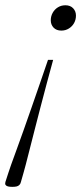

<svg xmlns="http://www.w3.org/2000/svg" viewBox="-83 -461 311 728"><path d="M-62.5 229 -51.5 195Q-49 186.5 -40.8 163.5Q-32.5 140.5 -20.2 106.8Q-8 73 6.8 31.8Q21.5 -9.5 37.2 -54.8Q53 -100 68.8 -146Q84.5 -192 99 -234H118.5Q107 -191.5 94.5 -145.5Q82 -99.5 70.5 -54.5Q59 -9.5 48.2 32Q37.5 73.5 29 107.2Q20.5 141 14.5 163.8Q8.5 186.5 6 195L-4 230Q-5.5 236.5 -9.8 240.5Q-14 244.5 -20.2 246Q-26.5 247.5 -36.5 247.5Q-46.5 247.5 -53 245.8Q-59.5 244 -62 240Q-64.5 236 -62.5 229ZM149.5 -345Q131 -345 120.2 -356.2Q109.5 -367.5 109.5 -384Q109.5 -399.5 116.8 -412.5Q124 -425.5 136.5 -433.2Q149 -441 165 -441Q183.5 -441 194.2 -429.8Q205 -418.5 205 -402Q205 -386.5 198 -373.8Q191 -361 178.2 -353Q165.5 -345 149.5 -345Z"/></svg>

Font: Newsreader 24pt Light
Style: Italic
Weight: 300
Italic angle: -17°
Designer: Hugues Gentile
Foundry: Production Type
Version: Version 1.003